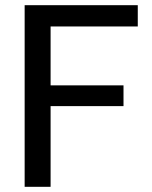

<svg xmlns="http://www.w3.org/2000/svg" viewBox="-20 -720 586 740"><path d="M75 0V-700H511V-618H175V-391H456V-311H175V0Z"/></svg>

Font: DM Sans 10pt Medium
Style: Regular
Weight: 500
Version: Version 4.004;gftools[0.9.30]